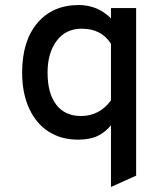

<svg xmlns="http://www.w3.org/2000/svg" viewBox="-20 -543 656 763"><path d="M421 -45Q398 -17 367.5 -2.5Q337 12 290 12Q224 12 174 -19.5Q124 -51 96 -111.5Q68 -172 68 -255Q68 -380 128.5 -451.5Q189 -523 293 -523Q368 -523 421 -470V-511H521V155L421 200ZM421 -144V-369Q383 -429 305 -429Q241 -429 205 -380.5Q169 -332 169 -255Q169 -172 203.5 -127Q238 -82 302 -82Q375 -82 421 -144Z"/></svg>

Font: Overpass Mono Light
Style: Bold
Weight: 600
Monospace: yes
Designer: Delve Withrington, Dave Bailey
Foundry: Delve Fonts
Version: Version 1.000;DELV;Overpass